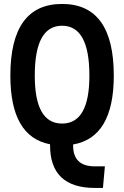

<svg xmlns="http://www.w3.org/2000/svg" viewBox="-20 -723 626 968"><path d="M459 224.6H499L508.8 115.7H459C385.3 115.7 348.6 81.1 348.6 10.7V5.4C484.9 -18.1 553.7 -133.3 553.7 -341.8C553.7 -583 466.3 -703.1 293 -703.1C119.6 -703.1 32.2 -583 32.2 -341.8C32.2 -135.7 99.1 -21 232.4 4.4V9.8C232.4 153.3 308.6 224.6 459 224.6ZM293 -100.1C201.2 -100.1 155.3 -180.2 155.3 -341.8C155.3 -509.8 201.2 -593.3 293 -593.3C384.8 -593.3 430.7 -509.8 430.7 -341.8C430.7 -180.2 384.8 -100.1 293 -100.1Z"/></svg>

Font: Cascadia Code PL SemiBold
Style: Regular
Weight: 600
Monospace: yes
Designer: Aaron Bell
Foundry: Saja Typeworks
Version: Version 2404.023